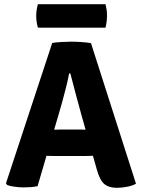

<svg xmlns="http://www.w3.org/2000/svg" viewBox="-20 -888 678 917"><path d="M229.5 -683Q248.5 -686 275.2 -687.5Q302 -689 322 -689Q341 -689 368 -687.2Q395 -685.5 414.5 -682L629.5 -10.5Q613 -1 586.8 4Q560.5 9 538 9Q500 9 478.5 -8.8Q457 -26.5 442.5 -78L371 -331.5Q359.5 -373.5 344 -430.5Q328.5 -487.5 316 -537H310Q305 -509 296.5 -475Q288 -441 278.8 -407.2Q269.5 -373.5 261.5 -346.5L159.5 1Q144.5 4.5 127.2 5.8Q110 7 91.5 7Q73.5 7 50.8 4Q28 1 14.5 -4L8.5 -12.5ZM241.5 -143Q234.5 -143 225.2 -143.2Q216 -143.5 206.8 -143.8Q197.5 -144 190.5 -144H106.5L155 -268.5H229Q236 -268.5 245 -268.8Q254 -269 263 -269.2Q272 -269.5 279 -269.5H352Q359 -269.5 368 -269.2Q377 -269 386.2 -268.8Q395.5 -268.5 402.5 -268.5H479L519.5 -144H435Q428 -144 418.8 -143.8Q409.5 -143.5 400.2 -143.2Q391 -143 384 -143ZM161 -756Q153 -783 153 -812Q153 -839.5 161 -868H484Q487.5 -852 489.2 -841.2Q491 -830.5 491 -813.5Q491 -784 484 -756Z"/></svg>

Font: Signika SC
Style: Regular
Weight: 300
Designer: Anna Giedryś
Foundry: Anna Giedryś
Version: Version 2.000